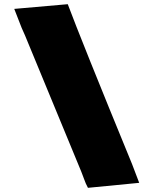

<svg xmlns="http://www.w3.org/2000/svg" viewBox="-20 -818 710 920"><path d="M83.5 -685.1 48.3 -775.4 304.7 -797.9Q335.9 -714.4 412.8 -522.9Q489.7 -331.5 612.8 -31.7L647 58.1L401.4 82Q390.6 62.5 381.8 37.1Q377 24.4 374 16.4Q371.1 8.3 369.6 4.9L116.7 -607.4Q108.4 -628.4 100.1 -647.7Q91.8 -667 83.5 -685.1Z"/></svg>

Font: Seymour One
Style: Regular
Weight: 400
Designer: Vernon Adams
Foundry: Vernon Adams
Version: Version 1.100; ttfautohint (v1.8.4.7-5d5b);gftools[0.9.33]